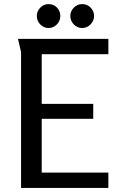

<svg xmlns="http://www.w3.org/2000/svg" viewBox="-20 -919 589 939"><path d="M68 -729H510V-654H184V-411H436V-338H184V-75H510V0H83V-664ZM275 -841Q275 -817 258 -799.5Q241 -782 217 -782Q194 -782 177 -799.5Q160 -817 160 -841Q160 -864 177 -881.5Q194 -899 217 -899Q242 -899 258.5 -882Q275 -865 275 -841ZM440 -841Q440 -817 422.5 -799.5Q405 -782 382 -782Q358 -782 341 -799.5Q324 -817 324 -841Q324 -864 341 -881.5Q358 -899 382 -899Q406 -899 423 -882Q440 -865 440 -841Z"/></svg>

Font: Rosario Medium
Style: Regular
Weight: 500
Version: Version 1.201